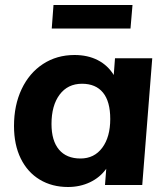

<svg xmlns="http://www.w3.org/2000/svg" viewBox="-20 -740 670 768"><path d="M589 -507 549 0H400L405 -65Q380 -30 340 -11Q300 8 252 8Q188 8 139 -21.5Q90 -51 63 -106Q36 -161 36 -236Q36 -319 66.5 -383.5Q97 -448 152 -484Q207 -520 278 -520Q331 -520 371 -499.5Q411 -479 435 -440L440 -507ZM421 -264Q421 -334 392 -369.5Q363 -405 308 -405Q251 -405 218.5 -361.5Q186 -318 186 -244Q186 -177 216 -141.5Q246 -106 302 -106Q357 -106 389 -149Q421 -192 421 -264ZM187 -626 194 -720H510L502 -626Z"/></svg>

Font: Muli ExtraBold
Style: Italic
Weight: 800
Italic angle: -4.541°
Designer: Vernon Adams
Foundry: Vernon Adams
Version: Version 2.000